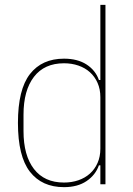

<svg xmlns="http://www.w3.org/2000/svg" viewBox="-20 -760 549 792"><path d="M394 -78H388Q374 -38 337 -13Q300 12 244 12Q153 12 103.5 -51.5Q54 -115 54 -253Q54 -391 103.5 -454.5Q153 -518 244 -518Q300 -518 337 -494Q374 -470 388 -430H394V-740H415V0H394ZM244 -7Q276 -7 303.5 -16.5Q331 -26 351 -44Q371 -62 382.5 -88Q394 -114 394 -147V-359Q394 -392 382.5 -418Q371 -444 351 -462Q331 -480 303.5 -489.5Q276 -499 244 -499Q163 -499 120 -443Q77 -387 77 -287V-219Q77 -119 120 -63Q163 -7 244 -7Z"/></svg>

Font: IBM Plex Sans Cond Thin
Style: Regular
Weight: 100
Width: 3
Designer: Mike Abbink, Paul van der Laan, Pieter van Rosmalen
Foundry: Bold Monday
Version: Version 1.3